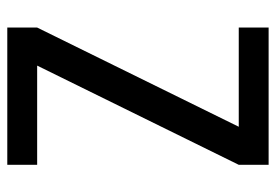

<svg xmlns="http://www.w3.org/2000/svg" viewBox="-138 -638 775 540"><g transform="rotate(-90 250.0 -367.5)"><path d="M57 0H443V-84H164L443 -651V-735H57V-651H336L57 -84Z"/></g></svg>

Font: Iosevka SS08 Medium
Style: Regular
Weight: 500
Monospace: yes
Designer: Belleve Invis
Foundry: Belleve Invis
Version: Version 3.4.3; ttfautohint (v1.8.3)